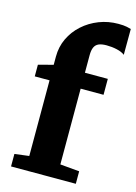

<svg xmlns="http://www.w3.org/2000/svg" viewBox="-125 -905 689 972"><g transform="rotate(15 219.0 -419.0)"><path d="M33 0V-65.5L108.5 -75V-471.5H31V-532.5L108.5 -553V-596Q108.5 -647 129.2 -691Q150 -735 186.8 -768Q223.5 -801 271 -819.5Q318.5 -838 371.5 -838Q400 -838 416.2 -834.5Q432.5 -831 438.5 -829L438 -693.5Q423 -705.5 396.5 -711.5Q370 -717.5 342 -717.5Q316.5 -717.5 301 -710.8Q285.5 -704 278.5 -688.5Q271.5 -673 271.5 -647V-555H391.5V-471.5H271.5V-74.5L372.5 -65.5V0Z"/></g></svg>

Font: Merriweather 20pt Black
Style: Regular
Weight: 900
Version: Version 2.100